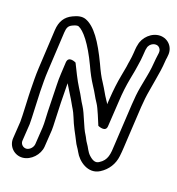

<svg xmlns="http://www.w3.org/2000/svg" viewBox="-116 -819 919 995"><g transform="rotate(15 344.0 -321.5)"><path d="M102 26C84 26 69 9 72 -9L86 -101C89 -124 93 -256 95 -278C98 -318 100 -354 106 -394L136 -606C140 -631 145 -644 167 -652C187 -660 196 -658 199 -657C228 -643 269 -584 309 -476C322 -439 336 -407 350 -381C373 -339 374 -329 393 -295C405 -274 425 -206 432 -185C432 -185 476 -160 481 -196L502 -337C508 -381 517 -423 528 -462C540 -502 546 -527 549 -540C555 -565 559 -581 561 -597C563 -610 565 -622 566 -628L569 -638C575 -666 615 -681 632 -657C644 -641 634 -622 630 -598C625 -565 618 -531 609 -500L591 -436C582 -404 576 -371 571 -337L546 -164C544 -148 541 -132 539 -115C532 -60 527 -26 485 -5C472 2 456 3 432 -23C415 -41 410 -64 398 -83C390 -96 387 -109 380 -122C361 -156 345 -228 326 -263C309 -294 307 -307 285 -348C266 -384 246 -438 233 -471C233 -471 190 -498 184 -459L175 -395C172 -374 170 -354 169 -334C166 -283 163 -238 160 -188C158 -160 159 -129 155 -101L141 -9C138 9 120 26 102 26ZM95 76C140 76 184 36 191 -9L205 -101C207 -115 207 -130 208 -146C211 -217 215 -284 221 -357C232 -333 260 -281 266 -266C279 -236 284 -233 296 -195C302 -174 310 -153 318 -133C330 -103 333 -100 341 -78C348 -58 357 -48 366 -27C385 18 443 70 503 39C544 18 571 -18 580 -62C587 -94 591 -131 596 -164L621 -337C626 -369 632 -400 640 -429L657 -494C666 -527 675 -563 680 -598C681 -607 683 -613 684 -617L686 -628C697 -676 665 -715 622 -719C575 -723 530 -685 520 -642L517 -632C515 -622 513 -612 511 -597C509 -585 506 -567 500 -545C500 -544 499 -543 499 -542C498 -536 492 -509 480 -469C468 -427 459 -383 452 -337L447 -305C445 -311 441 -318 438 -323C420 -355 417 -368 395 -409C382 -432 370 -461 357 -498C316 -608 276 -678 226 -702C205 -712 181 -708 155 -698C115 -683 93 -654 86 -606L56 -394C50 -352 48 -315 45 -274C43 -255 39 -122 36 -101L22 -9C15 36 50 76 95 76Z"/></g></svg>

Font: AppleStorm
Style: XbdOutIta
Weight: 800
Foundry: Cannot Into Space Fonts
Version: Version 1.01